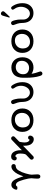

<svg xmlns="http://www.w3.org/2000/svg" viewBox="1603 -2349 946 4192"><g transform="rotate(-90 2076.0 -253.0)"><path d="M30.8 -366.2Q30.8 -404.3 60.3 -441.2Q89.8 -478 139.2 -478Q203.1 -478 243.2 -412.6Q283.2 -347.2 323.2 -215.8Q346.2 -286.6 374 -341.3Q401.9 -396 445.3 -436.5Q488.8 -477.1 538.1 -477.1Q561 -477.1 575.4 -463.1Q589.8 -449.2 589.8 -429.2Q589.8 -401.4 564 -386.2Q558.1 -383.3 536.1 -381.1Q514.2 -378.9 491.7 -365Q469.2 -351.1 446.8 -314Q409.7 -253.9 383.8 -161.4Q357.9 -68.8 357.9 -36.1Q357.9 -30.3 361.6 17.3Q365.2 64.9 365.2 89.8Q365.2 154.8 318.8 154.8Q272 154.8 272 97.2Q272 71.3 273.9 39.1Q275.9 6.8 278.3 -15.6Q280.8 -38.1 280.8 -40Q279.8 -95.2 250 -203.1Q220.2 -311 191.9 -348.1Q168 -378.9 139.2 -378.9Q119.1 -378.9 109.1 -364Q99.1 -349.1 94.2 -348.1Q92.3 -347.2 77.1 -347.2H55.2Q30.8 -347.2 30.8 -366.2Z M669.4 -407.2Q669.4 -437 692.1 -460Q714.8 -482.9 750.5 -482.9Q820.3 -482.9 856.4 -424.1Q892.6 -365.2 892.6 -273.9Q892.6 -270 892.1 -262Q891.6 -253.9 891.6 -249Q953.6 -309.1 1032.7 -387.2Q1106 -459 1120.8 -470.9Q1135.7 -482.9 1149.9 -482.9Q1168 -482.9 1182.4 -469.5Q1196.8 -456.1 1196.8 -437Q1196.8 -419.9 1182.6 -405Q1168.5 -390.1 1093.8 -319.8Q1077.6 -305.7 1073.7 -292Q1072.8 -288.1 1071.8 -282.2Q1062 -226.1 1061.5 -189.9Q1061.5 -91.8 1123.5 -80.1Q1134.8 -113.3 1166.5 -112.8Q1184.6 -112.8 1198.2 -100.8Q1211.9 -88.9 1211.9 -66.9Q1211.9 -39.1 1190.7 -13.9Q1169.4 11.2 1129.9 11.2Q1075.7 11.2 1032.7 -36.9Q989.7 -85 989.7 -200.2V-223.1Q933.6 -168 857.9 -94.2Q777.8 -15.1 762.2 -2Q746.6 11.2 731.4 11.2Q713.4 11.2 699.5 -2.9Q685.5 -17.1 685.5 -36.1Q685.5 -52.2 698.7 -66.7Q711.9 -81.1 788.6 -151.9Q789.6 -151.9 791.5 -153.8Q793.5 -155.8 799.1 -164.3Q804.7 -172.9 808.6 -185.5Q812.5 -198.2 816.2 -224.1Q819.8 -250 819.8 -284.2Q819.8 -381.3 757.8 -394Q746.6 -360.8 713.9 -360.8Q695.8 -360.8 682.6 -373.5Q669.4 -386.2 669.4 -407.2Z M1292.5 -236.8Q1292.5 -343.8 1362.1 -410.9Q1431.6 -478 1548.8 -478Q1664.1 -478 1733.9 -411.6Q1803.7 -345.2 1803.7 -235.8Q1803.7 -128.9 1734.1 -62Q1664.6 4.9 1547.4 4.9Q1431.2 4.9 1361.8 -61.5Q1292.5 -127.9 1292.5 -236.8ZM1388.7 -226.1Q1388.7 -201.2 1395 -176Q1401.4 -150.9 1417 -126.5Q1432.6 -102.1 1462.6 -86.4Q1492.7 -70.8 1533.7 -70.8Q1605.5 -70.8 1656.5 -117.9Q1707.5 -165 1707.5 -247.1Q1707.5 -272 1700.7 -296.9Q1693.8 -321.8 1678.7 -346.4Q1663.6 -371.1 1633.1 -386Q1602.5 -400.9 1561.5 -400.9Q1489.7 -400.9 1439.2 -354Q1388.7 -307.1 1388.7 -226.1Z M1898.4 -439.9Q1898.4 -458 1912.6 -471.4Q1926.8 -484.9 1945.3 -484.9Q1970.2 -484.9 1983.4 -462.4Q1996.6 -439.9 2007.3 -392.1Q2021.5 -335.9 2021.5 -272.9Q2021.5 -260.7 2021 -244.9Q2020.5 -229 2020.5 -221.2Q2020.5 -156.2 2059.1 -114.7Q2097.7 -73.2 2149.4 -73.2Q2215.3 -73.2 2257.3 -132.6Q2299.3 -191.9 2299.3 -268.1Q2299.3 -305.2 2289.3 -337.6Q2279.3 -370.1 2267.8 -387.5Q2256.3 -404.8 2245.8 -421.4Q2235.4 -438 2235.4 -445.8Q2235.4 -461.9 2247.6 -472.4Q2259.8 -482.9 2273.4 -482.9Q2296.4 -482.9 2318.4 -446.8Q2378.4 -349.6 2378.4 -236.8Q2378.4 -124 2317.9 -59.6Q2257.3 4.9 2162.6 4.9Q2072.8 4.9 2013.7 -52Q1954.6 -108.9 1947.8 -210Q1947.8 -211.9 1946 -244.9Q1944.3 -277.8 1942.4 -293.9Q1940.4 -310.1 1931.4 -343.5Q1922.4 -377 1907.7 -410.2Q1898.4 -431.2 1898.4 -439.9Z M2474.1 -171.9V-220.2Q2474.1 -283.2 2490.2 -331.5Q2506.3 -379.9 2529.8 -407Q2553.2 -434.1 2585.2 -450.4Q2617.2 -466.8 2643.8 -472.4Q2670.4 -478 2697.3 -478Q2796.4 -478 2858.9 -412.1Q2921.4 -346.2 2921.4 -234.9Q2921.4 -126 2859.9 -60.5Q2798.3 4.9 2698.2 4.9Q2623 4.9 2561 -37.1Q2567.9 10.7 2581.1 54.9Q2594.2 99.1 2603.3 123.5Q2612.3 147.9 2612.3 155.8Q2612.3 174.8 2597.7 187.5Q2583 200.2 2565.4 200.2Q2558.6 200.2 2553 198Q2547.4 195.8 2543.2 193.8Q2539.1 191.9 2534.7 187Q2530.3 182.1 2528.3 179Q2526.4 175.8 2522.7 168.5Q2519 161.1 2518.6 159.2Q2518.1 157.2 2515.1 147.9L2512.2 140.1Q2474.1 28.3 2474.1 -171.9ZM2551.3 -223.1Q2551.3 -152.3 2593.3 -121.6Q2635.3 -90.8 2687 -90.8Q2758.8 -90.8 2801.5 -136.5Q2844.2 -182.1 2844.2 -249Q2844.2 -319.8 2802.2 -350.8Q2760.3 -381.8 2708 -381.8Q2636.2 -381.8 2593.8 -335.4Q2551.3 -289.1 2551.3 -223.1Z M3017.1 -236.8Q3017.1 -343.8 3086.7 -410.9Q3156.2 -478 3273.4 -478Q3388.7 -478 3458.5 -411.6Q3528.3 -345.2 3528.3 -235.8Q3528.3 -128.9 3458.7 -62Q3389.2 4.9 3272 4.9Q3155.8 4.9 3086.4 -61.5Q3017.1 -127.9 3017.1 -236.8ZM3113.3 -226.1Q3113.3 -201.2 3119.6 -176Q3126 -150.9 3141.6 -126.5Q3157.2 -102.1 3187.3 -86.4Q3217.3 -70.8 3258.3 -70.8Q3330.1 -70.8 3381.1 -117.9Q3432.1 -165 3432.1 -247.1Q3432.1 -272 3425.3 -296.9Q3418.5 -321.8 3403.3 -346.4Q3388.2 -371.1 3357.7 -386Q3327.1 -400.9 3286.1 -400.9Q3214.4 -400.9 3163.8 -354Q3113.3 -307.1 3113.3 -226.1Z M3623 -439.9Q3623 -458 3637.2 -471.4Q3651.4 -484.9 3669.9 -484.9Q3694.8 -484.9 3708 -462.4Q3721.2 -439.9 3731.9 -392.1Q3746.1 -335.9 3746.1 -272.9Q3746.1 -260.7 3745.6 -244.9Q3745.1 -229 3745.1 -221.2Q3745.1 -156.2 3783.7 -114.7Q3822.3 -73.2 3874 -73.2Q3939.9 -73.2 3981.9 -132.6Q4023.9 -191.9 4023.9 -268.1Q4023.9 -305.2 4013.9 -337.6Q4003.9 -370.1 3992.4 -387.5Q3981 -404.8 3970.5 -421.4Q3960 -438 3960 -445.8Q3960 -461.9 3972.2 -472.4Q3984.4 -482.9 3998 -482.9Q4021 -482.9 4043 -446.8Q4103 -349.6 4103 -236.8Q4103 -124 4042.5 -59.6Q3981.9 4.9 3887.2 4.9Q3797.4 4.9 3738.3 -52Q3679.2 -108.9 3672.4 -210Q3672.4 -211.9 3670.7 -244.9Q3668.9 -277.8 3667 -293.9Q3665 -310.1 3656 -343.5Q3647 -377 3632.3 -410.2Q3623 -431.2 3623 -439.9ZM3787.1 -521 3829.1 -663.1Q3843.3 -706.1 3874 -706.1Q3893.1 -706.1 3909.7 -692.1Q3926.3 -678.2 3926.3 -659.2Q3926.3 -645 3912.6 -627.9Q3898.9 -610.8 3850.1 -560.1Q3821.3 -531.2 3803.2 -512.2Z"/></g></svg>

Font: CMU Concrete
Style: Bold
Weight: 700
Version: Version 0.7.0